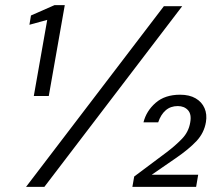

<svg xmlns="http://www.w3.org/2000/svg" viewBox="-20 -724 867 744"><path d="M111 -352 163 -647 94 -628 100 -664 191 -704H231L169 -352ZM81 0 615 -700H686L152 0ZM493 0 500 -40 627 -135Q660 -160 685.5 -186.5Q711 -213 717 -249Q723 -281 708.5 -297Q694 -313 669 -313Q641 -313 622 -296.5Q603 -280 593 -250H536Q547 -294 583 -325.5Q619 -357 678 -357Q714 -357 738 -343Q762 -329 772.5 -305Q783 -281 778 -251Q771 -209 741.5 -177.5Q712 -146 661 -111L568 -47H748L740 0Z"/></svg>

Font: DM Sans 9pt Light
Style: Italic
Weight: 300
Italic angle: -10°
Version: Version 4.004;gftools[0.9.30]